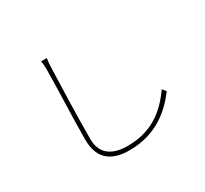

<svg xmlns="http://www.w3.org/2000/svg" viewBox="-154 -971 1308 1225"><g transform="rotate(-30 500.0 -359.0)"><path d="M271 -746C275 -728 276 -706 276 -680C276 -558 265 -331 265 -172C265 -20 356 28 478 28C685 28 800 -88 870 -180L849 -207C779 -110 678 -2 481 -2C374 -2 295 -44 295 -160C295 -331 303 -564 307 -680C308 -706 309 -723 313 -746H271Z"/></g></svg>

Font: Noto Sans CJK Thin
Style: Regular
Weight: 100
Designer: Ryoko NISHIZUKA (kana & ideographs); Paul D. Hunt (Latin, Greek & Cyrillic); Wenlong ZHANG (bopomofo); Sandoll Communica
Foundry: Adobe Systems Incorporated
Version: Version 1.000;PS 1;hotconv 1.0.78;makeotf.lib2.5.61930